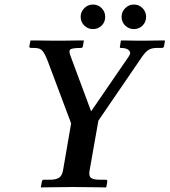

<svg xmlns="http://www.w3.org/2000/svg" viewBox="-20 -824 746 845"><path d="M257 -72 293 -281 191 -553Q180 -582 171 -594.5Q162 -607 152.5 -610Q143 -613 130 -613H119Q108 -613 109 -620L114 -645L116 -646Q116 -646 132.5 -646Q149 -646 172 -645.5Q195 -645 214 -645Q233 -645 238 -645Q240 -645 256.5 -645Q273 -645 294 -645.5Q315 -646 331 -646Q347 -646 347 -646L349 -645L345 -621Q343 -613 337 -613Q300 -613 290.5 -607Q281 -601 291 -576L381 -334L547 -576Q558 -591 548 -602Q538 -613 512 -613Q506 -613 508 -620L512 -645L514 -646Q514 -646 525.5 -646Q537 -646 553 -645.5Q569 -645 583 -645Q597 -645 601 -645Q604 -645 620 -645Q636 -645 655.5 -645.5Q675 -646 689.5 -646Q704 -646 704 -646L706 -645L702 -621Q701 -613 691 -613H671Q649 -613 635.5 -605.5Q622 -598 605 -574L413 -293L374 -72Q370 -49 381 -41Q392 -33 420 -33H445Q454 -33 452 -24L448 -1L445 1Q445 1 428.5 0.5Q412 0 388.5 0Q365 0 341.5 -0.5Q318 -1 304 -1Q291 -1 267.5 -0.5Q244 0 219 0Q194 0 177 0.5Q160 1 160 1V-1L164 -24Q166 -33 172 -33H198Q227 -33 240 -42Q253 -51 257 -72ZM335 -750Q335 -772 351 -788Q367 -804 389 -804Q412 -804 427.5 -788Q443 -772 443 -750Q443 -727 427.5 -711.5Q412 -696 389 -696Q367 -696 351 -711.5Q335 -727 335 -750ZM515 -750Q515 -772 531 -788Q547 -804 569 -804Q592 -804 607.5 -788Q623 -772 623 -750Q623 -727 607.5 -711.5Q592 -696 569 -696Q547 -696 531 -711.5Q515 -727 515 -750Z"/></svg>

Font: Libertinus Serif Semibold Italic
Style: Regular
Weight: 600
Italic angle: -11.5°
Designer: Philipp H. Poll, Khaled Hosny
Foundry: Caleb Maclennan
Version: Version 7.051;RELEASE